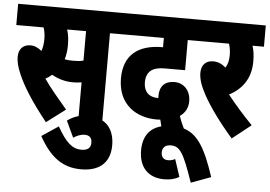

<svg xmlns="http://www.w3.org/2000/svg" viewBox="-59 -702 1505 1072"><g transform="rotate(5 694.0 -166.5)"><path d="M212 23 318 -57C270 -114 226 -164 188 -219C201 -226 213 -234 224 -244C256 -225 297 -212 342 -212C359 -212 375 -213 391 -216V0H525V-503H594V-622H0V-503H153C160 -483 163 -462 163 -439C163 -410 159 -389 152 -371C132 -388 112 -397 89 -397C49 -397 23 -372 23 -327C23 -301 30 -271 47 -232C74 -168 126 -84 212 23ZM333 -332C315 -332 301 -333 286 -336C293 -360 297 -386 297 -415C297 -447 294 -475 285 -503H391V-338C373 -333 354 -332 333 -332Z M430 268C541 268 592 209 592 120C592 30 546 -33 441 -33C395 -33 359 -19 328 4L371 96C388 85 410 74 434 74C460 74 475 87 475 115C475 143 459 159 422 159C372 159 335 127 286 40L193 102C255 214 325 268 430 268Z M1047 289 1158 248C1106 90 1061 15 982 -9C970 -33 961 -56 954 -77C983 -97 999 -126 999 -163C999 -218 965 -263 907 -263C855 -263 825 -233 825 -178C825 -174 825 -170 826 -166C824 -166 823 -166 822 -166C772 -166 743 -196 743 -247C743 -306 777 -334 845 -334H961V-503H1034V-622H582V-503H827V-451H824C684 -451 608 -385 608 -258C608 -107 717 -46 825 -46C833 -46 840 -46 847 -47C850 -35 853 -23 856 -10C789 7 755 58 755 133C755 229 809 283 897 283C930 283 960 276 981 262L949 165C936 172 923 175 910 175C886 175 871 162 871 134C871 107 888 91 918 91C970 91 991 126 1047 289Z M1358 -60C1305 -115 1259 -167 1217 -220C1290 -258 1336 -321 1336 -415C1336 -447 1333 -475 1324 -503H1388V-622H1024V-503H1192C1199 -483 1202 -462 1202 -439C1202 -409 1196 -387 1184 -368C1163 -387 1140 -397 1113 -397C1073 -397 1047 -372 1047 -327C1047 -290 1062 -249 1089 -201C1119 -146 1177 -64 1253 23Z"/></g></svg>

Font: Noto Sans Devanagari ExtraCondensed ExtraBold
Style: Regular
Weight: 800
Width: 2
Designer: Jelle Bosma - Monotype Design Team
Foundry: Monotype Imaging Inc.
Version: Version 2.004